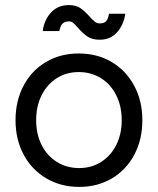

<svg xmlns="http://www.w3.org/2000/svg" viewBox="-20 -722 620 754"><path d="M41 -250Q41 -326 72.5 -385.5Q104 -445 160.5 -478.5Q217 -512 289 -512Q362 -512 418.5 -478.5Q475 -445 507 -385.5Q539 -326 539 -250Q539 -174 507.5 -114.5Q476 -55 419.5 -21.5Q363 12 291 12Q219 12 162 -21.5Q105 -55 73 -114.5Q41 -174 41 -250ZM291 -62Q339 -62 377 -86Q415 -110 436.5 -152.5Q458 -195 458 -250Q458 -305 436.5 -348Q415 -391 376.5 -415Q338 -439 289 -439Q241 -439 203 -415Q165 -391 143.5 -348Q122 -305 122 -250Q122 -195 143.5 -152.5Q165 -110 203.5 -86Q242 -62 291 -62ZM286 -613Q274 -627 267 -632.5Q260 -638 251 -638Q235 -638 226 -629.5Q217 -621 213 -600H148Q153 -643 180 -672.5Q207 -702 250 -702Q278 -702 295 -690.5Q312 -679 331 -658Q343 -644 352 -637Q361 -630 372 -630Q389 -630 397 -639Q405 -648 408 -668H472Q466 -625 440 -595.5Q414 -566 372 -566Q342 -566 323.5 -578.5Q305 -591 286 -613Z"/></svg>

Font: Oak Sans
Style: Regular
Weight: 400
Designer: Erik Kennedy, Walven
Foundry: Erik Kennedy, Walven
Version: Version 1.000